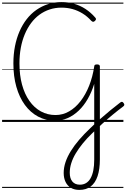

<svg xmlns="http://www.w3.org/2000/svg" viewBox="-20 -1166 1209 1836"><path d="M739 650Q692 650 658.5 630.5Q625 611 607 574Q589 537 589 488Q589 437 606.5 384.5Q624 332 657.5 278Q691 224 737.5 170Q784 116 841 62Q890 14 939 -29Q988 -72 1036 -111.5Q1084 -151 1130 -186Q1141 -194 1148.5 -192Q1156 -190 1163 -179Q1170 -170 1168.5 -162Q1167 -154 1157 -147Q1107 -110 1057.5 -69Q1008 -28 958.5 17Q909 62 860 110Q811 157 772 205Q733 253 704.5 300.5Q676 348 661.5 394.5Q647 441 647 486Q647 540 672 570Q697 600 744 600Q811 600 846 538.5Q881 477 881 361V-364Q856 -284 818.5 -219Q781 -154 732 -107.5Q683 -61 626.5 -36.5Q570 -12 507 -12Q418 -12 344.5 -51Q271 -90 218 -162.5Q165 -235 136.5 -335.5Q108 -436 108 -559Q108 -646 123 -723Q138 -800 166.5 -865.5Q195 -931 235.5 -983Q276 -1035 327.5 -1071Q379 -1107 439.5 -1126.5Q500 -1146 568 -1146Q633 -1146 690 -1129.5Q747 -1113 797 -1080.5Q847 -1048 889 -1000Q898 -991 898 -983.5Q898 -976 888 -966Q878 -957 870 -957.5Q862 -958 852 -968Q814 -1010 769 -1037.5Q724 -1065 674 -1079Q624 -1093 567 -1093Q508 -1093 455 -1075.5Q402 -1058 357.5 -1025.5Q313 -993 277.5 -945.5Q242 -898 217 -838.5Q192 -779 179 -709Q166 -639 166 -559Q166 -448 190.5 -357.5Q215 -267 261 -201.5Q307 -136 370.5 -101Q434 -66 511 -66Q580 -66 641 -101Q702 -136 750.5 -199Q799 -262 832.5 -346.5Q866 -431 881 -530Q881 -541 887.5 -545.5Q894 -550 908 -550Q935 -550 935 -531V358Q935 453 913 518.5Q891 584 847.5 617Q804 650 739 650ZM0 621H1160V631H0ZM0 -20H1160V0H0ZM0 -505H1160V-500H0ZM0 -1141H1160V-1131H0Z"/></svg>

Font: Playwrite BR Guides
Style: Regular
Weight: 400
Designer: Veronika Burian, José Scaglione
Foundry: TypeTogether
Version: Version 1.003